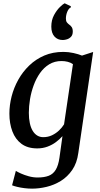

<svg xmlns="http://www.w3.org/2000/svg" viewBox="-20 -875 598 1145"><path d="M447 37.5Q439 97.5 410.8 138.5Q382.5 179.5 342.8 204Q303 228.5 258.2 239.2Q213.5 250 171.5 250Q148.5 250 125 247Q101.5 244 82 239.2Q62.5 234.5 52 230L74.5 144Q84.5 150.5 105 159.8Q125.5 169 151.5 176.2Q177.5 183.5 204 183.5Q244 183.5 270.5 173.2Q297 163 312.5 137.2Q328 111.5 334.5 66L352.5 -63Q336 -44.5 313.8 -27.8Q291.5 -11 263.2 -0.5Q235 10 202 10Q145 10 108.2 -17.2Q71.5 -44.5 53.8 -91.5Q36 -138.5 36 -197.5Q36 -248 49.2 -300Q62.5 -352 89 -399.5Q115.5 -447 154.5 -484.5Q193.5 -522 244.2 -543.8Q295 -565.5 358 -565.5Q388 -565.5 418.2 -558.8Q448.5 -552 469 -543.5L535.5 -565ZM415 -492.5Q401.5 -502 383.8 -506.5Q366 -511 347 -511Q305.5 -511 273.5 -491.5Q241.5 -472 218.5 -439.2Q195.5 -406.5 180.8 -366.2Q166 -326 159 -283.5Q152 -241 152 -202.5Q152 -168 157.8 -141Q163.5 -114 174.8 -95.2Q186 -76.5 202 -66.8Q218 -57 238 -57Q266 -57 289.8 -68.2Q313.5 -79.5 332 -97Q350.5 -114.5 362 -133.5ZM353.5 -636.5Q323.5 -636.5 304.8 -657.2Q286 -678 286 -716.5Q286 -755 302.2 -785Q318.5 -815 337.5 -833.2Q356.5 -851.5 365 -855H366.5L402 -838L403 -831.5Q389.5 -825 381.2 -805Q373 -785 373 -764Q373 -749 379.2 -741.2Q385.5 -733.5 393 -728Q401 -723 407.5 -713.5Q414 -704 414 -687Q414 -667 403.8 -656Q393.5 -645 380 -640.8Q366.5 -636.5 356 -636.5Z"/></svg>

Font: Merriweather 24pt Medium
Style: Italic
Weight: 500
Italic angle: -7.8°
Version: Version 2.101